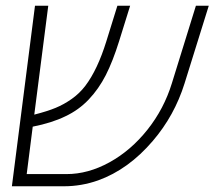

<svg xmlns="http://www.w3.org/2000/svg" viewBox="-20 -650 748 670"><path d="M203.1 0H21.5L102.1 -629.9H148.4L99.6 -250Q145.5 -261.7 174.3 -273.7Q203.1 -285.6 230.2 -304.7Q257.3 -323.7 277.8 -350.6Q320.3 -406.7 351.1 -505.9L389.6 -629.9H434.1L395.5 -505.9Q373.5 -435.5 349.1 -387.7Q324.7 -339.8 289.8 -303Q254.9 -266.1 208 -244.1Q161.1 -221.2 94.2 -208L73.2 -42.5H211.9Q287.6 -42.5 362.3 -83.7Q437 -125 494.6 -197.5Q552.2 -270 579.6 -358.9L663.6 -629.9H708.5L624 -358.9Q588.9 -246.6 513.2 -158.2Q428.2 -58.6 322.3 -20.5Q264.2 0 203.1 0Z"/></svg>

Font: Open Sans Hebrew Light
Style: Italic
Weight: 300
Italic angle: -12°
Foundry: Ascender Corporation, Yanek Iontef
Version: Version 2.001;PS 002.001;hotconv 1.0.70;makeotf.lib2.5.58329